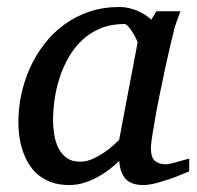

<svg xmlns="http://www.w3.org/2000/svg" viewBox="-20 -514 561 546"><path d="M371.1 -392.1Q371.6 -394.5 367.4 -403.3Q363.3 -412.1 357.4 -421.6Q351.6 -431.2 345 -438.5Q338.4 -445.8 334 -445.8Q295.9 -445.8 265.9 -433.3Q235.8 -420.9 213.4 -399.7Q190.9 -378.4 175 -350.6Q159.2 -322.8 149.4 -292.5Q139.6 -262.2 135.3 -231.4Q130.9 -200.7 130.9 -172.9Q130.9 -151.9 134.3 -130.9Q137.7 -109.9 146.2 -92.8Q154.8 -75.7 169.7 -64.9Q184.6 -54.2 208 -54.2Q225.6 -54.2 243.2 -62Q260.7 -69.8 275.9 -80.1Q291 -90.3 302.2 -100.6Q313.5 -110.8 318.8 -116.2ZM518.1 -26.9Q512.2 -24.4 496.6 -17.8Q481 -11.2 461.7 -4.6Q442.4 2 422.6 7.1Q402.8 12.2 388.2 12.2Q370.1 12.2 357.7 7.8Q345.2 3.4 337.2 -5.4Q329.1 -14.2 324.7 -26.9Q320.3 -39.6 318.8 -56.2Q307.6 -45.4 292.5 -33.4Q277.3 -21.5 259 -11.2Q240.7 -1 220 5.6Q199.2 12.2 176.8 12.2Q147.5 12.2 125.2 3.9Q103 -4.4 86.9 -18.3Q70.8 -32.2 60.3 -50.5Q49.8 -68.8 43.5 -88.6Q37.1 -108.4 34.7 -128.7Q32.2 -148.9 32.2 -167Q32.2 -205.6 40.5 -244.9Q48.8 -284.2 65.2 -320.6Q81.5 -356.9 106 -388.7Q130.4 -420.4 162.4 -443.8Q194.3 -467.3 233.6 -480.7Q272.9 -494.1 319.8 -494.1Q333.5 -494.1 346.9 -491Q360.4 -487.8 372.1 -482.7Q383.8 -477.5 393.6 -471.2Q403.3 -464.8 410.2 -458L424.8 -481.9H493.2Q490.7 -476.1 487.8 -468Q484.9 -460 481.9 -451.7Q479 -443.4 476.8 -436Q474.6 -428.7 474.1 -424.8Q470.7 -411.6 464.4 -385Q458 -358.4 450.9 -325.2Q443.8 -292 436.3 -255.6Q428.7 -219.2 422.9 -186.8Q417 -154.3 413.1 -129.2Q409.2 -104 409.2 -92.8Q409.2 -66.4 420.4 -56.6Q431.6 -46.9 452.1 -46.9Q457 -46.9 466.6 -49.1Q476.1 -51.3 486.3 -54.2Q496.6 -57.1 505.4 -59.6Q514.2 -62 518.1 -63Z"/></svg>

Font: Charis SIL Viet
Style: Italic
Weight: 400
Italic angle: -11°
Foundry: SIL International
Version: Version 5.000